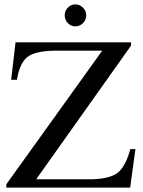

<svg xmlns="http://www.w3.org/2000/svg" viewBox="-20 -855 651 875"><path d="M574.2 -175.8H597.2L573.2 0H8.8V-15.1L445.8 -624H225.1Q138.7 -622.1 104.2 -594.7Q69.8 -567.4 57.1 -491.2H30.8L50.8 -662.1H577.1V-647L145 -38.1H401.9Q482.9 -41 517.3 -68.4Q551.8 -95.7 574.2 -175.8ZM323.2 -835Q343.3 -835 358.2 -820.1Q373 -805.2 373 -785.2Q373 -764.6 358.4 -749.8Q343.8 -734.9 323.2 -734.9Q303.2 -734.9 289.1 -749.8Q274.9 -764.6 274.9 -786.1Q274.9 -805.7 289.3 -820.3Q303.7 -835 323.2 -835Z"/></svg>

Font: Accordance
Style: Regular
Weight: 400
Version: Version 1.1 (build May 11, 2018) Miklal Software Solutions, 